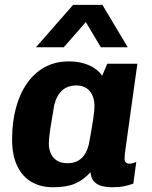

<svg xmlns="http://www.w3.org/2000/svg" viewBox="-20 -780 640 810"><path d="M204 10Q151.5 10 112.5 -12.8Q73.5 -35.5 52.2 -80.8Q31 -126 31 -192Q31 -263.5 47 -323.8Q63 -384 93.8 -428.2Q124.5 -472.5 169 -496.8Q213.5 -521 271 -521Q318 -521 354.5 -505.2Q391 -489.5 411 -460.5L432.5 -511H559.5L511.5 -166.5Q507.5 -141 506.5 -129Q505.5 -117 505.5 -108.5Q505.5 -100 511.2 -94.8Q517 -89.5 525.5 -89.5Q532.5 -89.5 540 -91.5Q547.5 -93.5 555 -97L542.5 -5.5Q526.5 1 504.2 5.5Q482 10 454 10Q409.5 10 386.8 -5.5Q364 -21 362 -53.5Q331 -19.5 295.2 -4.8Q259.5 10 204 10ZM264.5 -91.5Q300.5 -91.5 323 -111.8Q345.5 -132 355 -172Q368 -241 373.2 -277.8Q378.5 -314.5 378.5 -331.5Q378.5 -372 358.5 -395.8Q338.5 -419.5 302 -419.5Q265 -419.5 241.8 -398.2Q218.5 -377 208.5 -335.5Q198 -275.5 192 -235.5Q186 -195.5 186 -174Q186 -150.5 194.8 -131.8Q203.5 -113 220.8 -102.2Q238 -91.5 264.5 -91.5ZM131.5 -580.5 288.5 -759.5H412L519 -580.5H405.5L311 -739H387.5L249 -580.5Z"/></svg>

Font: Chivo Mono Medium
Style: Italic
Weight: 500
Italic angle: -8.05°
Monospace: yes
Designer: Hector Gatti
Foundry: Omnibus-Type
Version: Version 1.008